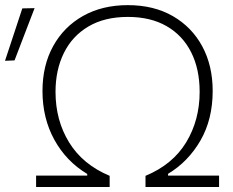

<svg xmlns="http://www.w3.org/2000/svg" viewBox="-77 -746 931 766"><path d="M67 0V-45.5H271V-52Q187 -102.5 139.8 -188.5Q92.5 -274.5 92.5 -383Q92.5 -485 135.2 -562.2Q178 -639.5 254.5 -682.5Q331 -725.5 433 -725.5Q536.5 -725.5 612.5 -681.8Q688.5 -638 730 -561Q771.5 -484 771.5 -383Q771.5 -270 722.8 -185.5Q674 -101 593.5 -52.5V-45.5H797V0H503.5V-44.5Q612 -89.5 665.8 -178.2Q719.5 -267 719.5 -379.5Q719.5 -470.5 685.5 -537.8Q651.5 -605 587.5 -641.8Q523.5 -678.5 433.5 -678.5Q340 -678.5 275.5 -640.2Q211 -602 177.8 -534.5Q144.5 -467 144.5 -379.5Q144.5 -266 198.8 -177.8Q253 -89.5 360.5 -44.5V0ZM-57 -503.5Q-39.5 -556.5 -22.2 -608.8Q-5 -661 12 -712.5L61 -713.5Q40.5 -661 20.8 -609Q1 -557 -19 -505Z"/></svg>

Font: Commissioner ExtraLight
Style: Regular
Weight: 200
Designer: Kostas Bartsokas
Foundry: Kostas Bartsokas
Version: Version 1.000; ttfautohint (v1.8.3)